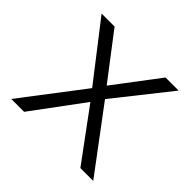

<svg xmlns="http://www.w3.org/2000/svg" viewBox="-106 -563 562 562"><g transform="rotate(45 175.5 -282.0)"><path d="M345.2 -100.1H292L175.8 -257.8L59.1 -100.1H5.9L150.9 -290L16.1 -463.9H69.8L175.8 -325.2L280.8 -463.9H335L200.2 -293.9Z"/></g></svg>

Font: Kikakui Sans Pro
Style: Regular
Weight: 400
Version: 0.2